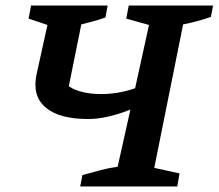

<svg xmlns="http://www.w3.org/2000/svg" viewBox="-20 -672 788 692"><path d="M269 0 277 -41Q309 -50 341.5 -58.5Q374 -67 404 -71L450 -277Q410 -261 371 -252Q332 -243 298 -243Q193 -243 144 -285Q95 -327 112 -405L151 -582L83 -605L92 -652H368L360 -609Q338 -601 317 -595.5Q296 -590 273 -584L228 -361Q270 -333 346 -333Q406 -333 467 -354L517 -582L435 -605L444 -652H748L740 -611Q714 -602 689.5 -595.5Q665 -589 640 -584L536 -67L627 -47L619 0Z"/></svg>

Font: Piazzolla SC SemiBold
Style: Italic
Weight: 600
Italic angle: -11.3°
Designer: Juan Pablo del Peral
Foundry: Huerta Tipografica
Version: Version 1.330